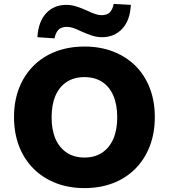

<svg xmlns="http://www.w3.org/2000/svg" viewBox="-20 -955 867 986"><path d="M414 11Q333 11 266.5 -15Q200 -41 152 -89Q104 -137 78 -204Q52 -271 52 -354Q52 -436 78 -502.5Q104 -569 152 -617Q200 -665 266.5 -690.5Q333 -716 414 -716Q494 -716 560.5 -690.5Q627 -665 675 -617.5Q723 -570 749 -503Q775 -436 775 -354Q775 -271 749 -204Q723 -137 675 -88.5Q627 -40 560.5 -14.5Q494 11 414 11ZM414 -146Q467 -146 504.5 -171Q542 -196 562 -242Q582 -288 582 -353Q582 -418 562 -464Q542 -510 504.5 -534.5Q467 -559 413 -559Q361 -559 323 -534.5Q285 -510 265 -464Q245 -418 245 -353Q245 -288 265 -242Q285 -196 323 -171Q361 -146 414 -146ZM260 -758 172 -764Q177 -844 217 -887Q257 -930 320 -930Q346 -930 371.5 -922Q397 -914 426 -901Q451 -889 469 -883Q487 -877 501 -877Q530 -877 544 -891.5Q558 -906 564 -935L652 -930Q648 -850 607.5 -807Q567 -764 504 -764Q477 -764 451.5 -772.5Q426 -781 397 -794Q372 -806 355.5 -811.5Q339 -817 323 -817Q295 -817 280.5 -802.5Q266 -788 260 -758Z"/></svg>

Font: Nunito Sans 10pt Black
Style: Regular
Weight: 900
Designer: Vernon Adams
Foundry: Vernon Adams
Version: Version 3.101;gftools[0.9.27]